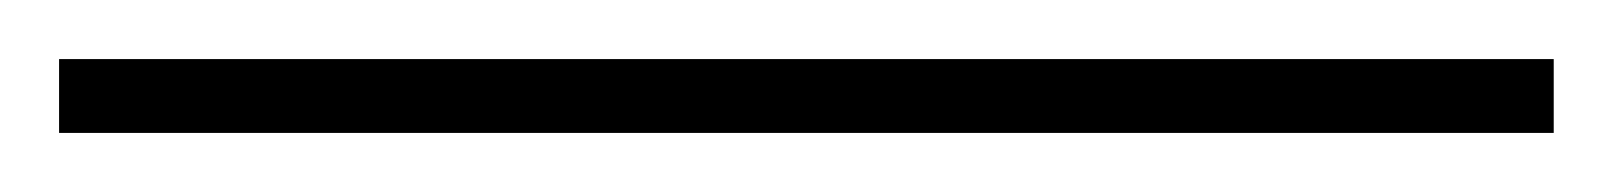

<svg xmlns="http://www.w3.org/2000/svg" viewBox="-23 -856 546 65"><path d="M503 -811V-836H-3V-811Z"/></svg>

Font: Noto Sans Tamil UI Thin
Style: Regular
Weight: 100
Designer: Jelle Bosma - Monotype Design Team
Foundry: Monotype Imaging Inc.
Version: Version 2.004